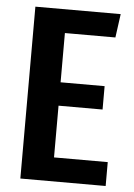

<svg xmlns="http://www.w3.org/2000/svg" viewBox="-51 -730 535 769"><g transform="rotate(5 216.5 -345.5)"><path d="M403 -691 390 -596H187V-398H364V-304H187V-96H403V0H60V-691Z"/></g></svg>

Font: Fira Sans Extra Condensed Medium
Style: Regular
Weight: 500
Width: 1
Designer: Carrois Corporate & Edenspiekermann AG
Foundry: Carrois Corporate GbR & Edenspiekermann AG
Version: Version 4.203